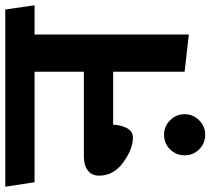

<svg xmlns="http://www.w3.org/2000/svg" viewBox="-66 -665 798 728"><g transform="rotate(-90 333.0 -301.0)"><path d="M425 0V-271H224Q224 -249 214.5 -225.5Q205 -202 185 -197Q183 -197 180.5 -196.5Q178 -196 175 -196Q132 -196 81.5 -232.5Q31 -269 31 -324Q31 -352 50.5 -367Q70 -382 104 -382H425V-569H6L-11 -680H661L677 -569H566V16ZM186 78Q153 78 130.5 55Q108 32 108 0Q108 -32 130.5 -55Q153 -78 186 -78Q218 -78 241 -55Q264 -32 264 0Q264 32 241 55Q218 78 186 78Z"/></g></svg>

Font: Palanquin Dark
Style: Regular
Weight: 400
Designer: Pria Ravichandran
Version: Version 1.001